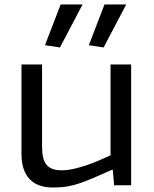

<svg xmlns="http://www.w3.org/2000/svg" viewBox="-20 -828 686 858"><path d="M217 10Q147 10 111.5 -28.5Q76 -67 76 -140V-540H168V-171Q168 -116 188 -91.5Q208 -67 255 -67Q282 -67 310 -73.5Q338 -80 366.5 -89.5Q395 -99 422.5 -111Q450 -123 474 -134V-540H566V0H490L484 -69H480Q433 -48 399 -33.5Q365 -19 336 -9Q307 1 279.5 5.5Q252 10 217 10ZM181 -626 251 -808H349L248 -616ZM377 -626 447 -808H544L443 -616Z"/></svg>

Font: Encode Sans Wide
Style: Regular
Weight: 400
Designer: Pablo Impallari, Andres Torresi
Foundry: Pablo Impallari, Andres Torresi
Version: Version 1.000; ttfautohint (v1.00) -l 8 -r 50 -G 200 -x 14 -